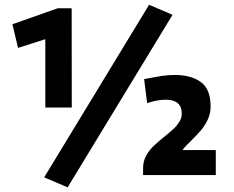

<svg xmlns="http://www.w3.org/2000/svg" viewBox="-20 -743 994 815"><path d="M167.5 9.8 612.8 -722.7 712.4 -680.2 267.1 52.2ZM172.4 -576.7 56.6 -539.6 32.7 -640.1 225.1 -708H284.2L284.7 -286.6H172.4ZM587.4 -29.8Q587.4 -58.1 600.1 -81.5Q612.8 -105 630.9 -122.3Q648.9 -139.6 678.7 -163.6Q704.1 -184.1 718 -197.3Q731.9 -210.4 741.7 -226.6Q751.5 -242.7 751.5 -260.7Q751.5 -319.8 683.6 -319.8Q648.4 -319.8 604.5 -305.2L591.8 -407.2L607.4 -410.2Q639.2 -416.5 666.5 -420.7Q693.8 -424.8 723.6 -424.8Q789.6 -424.8 831.8 -395.3Q874 -365.7 874 -291Q874 -261.2 861.6 -234.9Q849.1 -208.5 832.3 -189Q815.4 -169.4 790 -144.5Q778.8 -133.8 769 -123.5Q759.3 -113.3 754.9 -106H896V0H587.4Z"/></svg>

Font: Selawik Semibold
Style: Regular
Weight: 600
Designer: Aaron Bell
Foundry: Microsoft Corporation
Version: Version 1.01